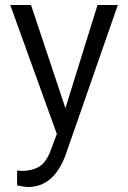

<svg xmlns="http://www.w3.org/2000/svg" viewBox="-20 -541 513 767"><path d="M248 -130.4 369.6 -521H450.7L241.7 79.1Q194.3 205.6 92.3 206.1L75.7 204.6L48.3 199.7V140.1L64.9 141.6H65.4Q81.5 141.6 95 139.4Q108.4 137.2 120.1 132.8Q131.8 128.4 141.1 121.6Q168.9 101.6 186 50.3L206.1 -3.4L207 -5.9L206.1 -8.3L21 -521H104L234.4 -129.9L241.2 -108.4Z"/></svg>

Font: Vazir Light FD
Style: Light-FD
Weight: 300
Designer: Saber Rastikerdar
Foundry: Saber Rastikerdar
Version: Version 30.1.0